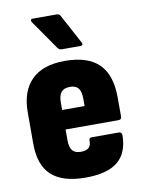

<svg xmlns="http://www.w3.org/2000/svg" viewBox="-82 -769 619 834"><g transform="rotate(-10 227.5 -352.0)"><path d="M228 8Q127 8 78 -37Q29 -82 29 -176V-314Q29 -408 79 -457.5Q129 -507 226 -507Q327 -507 376 -458.5Q425 -410 425 -311V-227Q425 -213 412 -213H178V-166Q178 -135 189.5 -120.5Q201 -106 227 -106Q250 -106 261.5 -116Q273 -126 272 -149Q272 -160 285 -160H404Q415 -160 417 -147Q417 -69 371 -30.5Q325 8 228 8ZM178 -299H277V-332Q277 -363 265.5 -377.5Q254 -392 229 -392Q202 -392 190 -377.5Q178 -363 178 -332ZM222 -559Q211 -559 204 -569L115 -697Q111 -703 112.5 -707.5Q114 -712 121 -712H227Q238 -712 243 -702L312 -574Q319 -559 304 -559Z"/></g></svg>

Font: Sofia Sans Condensed Black
Style: Regular
Weight: 900
Designer: Botio Nikoltchev, Ani Petrova
Foundry: lettersoup
Version: Version 4.101